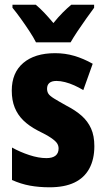

<svg xmlns="http://www.w3.org/2000/svg" viewBox="-20 -786 450 816"><path d="M381 -165Q381 -109 359.5 -69.5Q338 -30 296 -10Q254 10 191 10Q146 10 107.5 3Q69 -4 31 -21V-159Q65 -140 104.5 -127Q144 -114 177 -114Q203 -114 216 -124.5Q229 -135 229 -155Q229 -167 222.5 -177Q216 -187 197 -200Q178 -213 139 -232Q103 -251 79 -274.5Q55 -298 42.5 -329Q30 -360 30 -401Q30 -477 79 -518.5Q128 -560 214 -560Q257 -560 296 -548.5Q335 -537 374 -515L334 -403Q316 -414 296 -423Q276 -432 256.5 -437Q237 -442 220 -442Q200 -442 190 -433.5Q180 -425 180 -409Q180 -397 185.5 -388Q191 -379 209.5 -367.5Q228 -356 264 -336Q301 -317 327 -294Q353 -271 367 -240Q381 -209 381 -165ZM380 -753Q366 -734 347 -707.5Q328 -681 310 -654Q292 -627 280 -606H133Q123 -626 105 -653.5Q87 -681 67.5 -708Q48 -735 33 -753V-766H132Q150 -751 168 -732Q186 -713 207 -688Q228 -714 246.5 -732.5Q265 -751 283 -766H380Z"/></svg>

Font: Noto Sans Display Condensed ExtraBold
Style: Regular
Weight: 800
Width: 3
Designer: Monotype Design Team
Foundry: Monotype Imaging Inc.
Version: Version 2.003